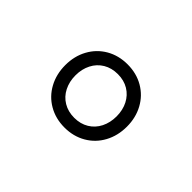

<svg xmlns="http://www.w3.org/2000/svg" viewBox="-59 -974 738 738"><g transform="rotate(45 310.0 -605.0)"><path d="M142.5 -605.5Q142.5 -654.5 163.8 -693.5Q185 -732.5 223.2 -754.8Q261.5 -777 310 -777Q358.5 -777 396.8 -754.8Q435 -732.5 456.2 -693.5Q477.5 -654.5 477.5 -605.5Q477.5 -556.5 456.2 -517.2Q435 -478 396.8 -455.8Q358.5 -433.5 310 -433.5Q261.5 -433.5 223.2 -455.8Q185 -478 163.8 -517.2Q142.5 -556.5 142.5 -605.5ZM421.5 -605.5Q421.5 -639.5 407.8 -666.5Q394 -693.5 368.8 -708.8Q343.5 -724 310 -724Q276.5 -724 251 -708.8Q225.5 -693.5 211.8 -666.5Q198 -639.5 198 -605.5Q198 -571.5 211.8 -544.2Q225.5 -517 251 -501.8Q276.5 -486.5 310 -486.5Q343.5 -486.5 368.8 -501.8Q394 -517 407.8 -544.2Q421.5 -571.5 421.5 -605.5Z"/></g></svg>

Font: Monaspace Argon Var ExtraLight
Style: Regular
Weight: 200
Designer: Riley Cran and the Lettermatic Team
Version: Version 1.200 (Monaspace Argon Var)